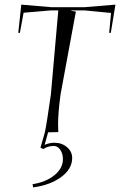

<svg xmlns="http://www.w3.org/2000/svg" viewBox="-20 -571 519 830"><path d="M188 1 173 55Q195 46 215 46Q247 46 269.5 65Q292 84 292 112Q292 160 243.5 195Q195 230 123 239L121 225Q177 217 214.5 187Q252 157 252 117Q252 93 240.5 76.5Q229 60 213 60Q187 60 168 73Q160 71 155 67L174 1Q182 -36 200 -163L232 -526H200L82 -516L66 -429H59L72 -551L201 -540H347L479 -551L459 -429H452L460 -515L346 -526H289Q289 -525 288 -524L308 -521L242 -164Q231 -85 231 -32Q231 -18 232 0Z"/></svg>

Font: Kleymissky
Style: Regular
Weight: 500
Italic angle: -8°
Designer: gluk
Foundry: gluk
Version: Version 0.283